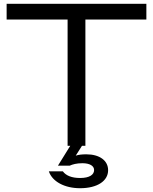

<svg xmlns="http://www.w3.org/2000/svg" viewBox="-20 -770 807 1014"><path d="M337 0H351L286 105H348C363 98 385 92 415 92C454 92 477 106 477 128C477 152 454 170 403 170C358 170 328 157 312 135H238C256 189 321 224 403 224C495 224 551 185 551 129C551 78 506 45 436 45C413 45 395 47 380 52L413 0H431V-667H753V-750H15V-667H337Z"/></svg>

Font: Bounded Light
Style: Regular
Weight: 300
Designer: Vlad Churkin
Version: Version 3.0